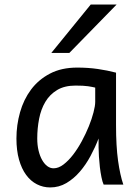

<svg xmlns="http://www.w3.org/2000/svg" viewBox="-20 -801 602 833"><path d="M393.1 -420.9Q387.2 -422.4 379.9 -423.8Q372.6 -425.3 362.5 -426.8Q352.5 -428.2 339.1 -429Q325.7 -429.7 307.6 -429.7Q259.8 -429.7 227.8 -410.4Q195.8 -391.1 176.8 -359.1Q157.7 -327.1 149.7 -285.6Q141.6 -244.1 141.6 -200.2Q141.6 -171.9 147.2 -148.2Q152.8 -124.5 162.6 -107.2Q172.4 -89.8 185.1 -80.3Q197.8 -70.8 212.4 -70.8Q233.9 -70.8 255.6 -87.4Q277.3 -104 297.4 -130.1Q317.4 -156.2 335 -188.7Q352.5 -221.2 365.5 -253.2Q378.4 -285.2 385.7 -313.5Q393.1 -341.8 393.1 -358.9ZM429.7 0Q424.3 -11.7 420.2 -32.2Q416 -52.7 413.3 -75.9Q410.6 -99.1 409.2 -122.1Q407.7 -145 407.7 -161.1V-200.2Q393.1 -162.1 372.8 -124.3Q352.5 -86.4 326.4 -56.2Q300.3 -25.9 268.1 -6.8Q235.8 12.2 197.8 12.2Q167 12.2 140.1 -1.5Q113.3 -15.1 93.5 -42Q73.7 -68.8 62.5 -108.6Q51.3 -148.4 51.3 -200.2Q51.3 -258.3 66.9 -313.7Q82.5 -369.1 114.7 -412.4Q147 -455.6 196.8 -481.7Q246.6 -507.8 314.9 -507.8Q362.3 -507.8 404.3 -501.7Q446.3 -495.6 483.4 -485.8V-258.8Q483.4 -166.5 492.2 -103.8Q501 -41 515.1 0ZM485.8 -781.2 280.8 -571.3H202.6L373.5 -781.2Z"/></svg>

Font: Andika New Basic
Style: Regular
Weight: 400
Designer: Victor Gaultney, Annie Olsen, Julie Remington, Don Collingsworth, Eric Hays
Foundry: SIL International
Version: Version 5.500; ttfautohint (v1.8.3)